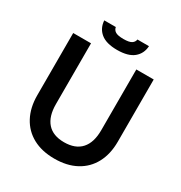

<svg xmlns="http://www.w3.org/2000/svg" viewBox="-196 -987 1073 1138"><g transform="rotate(30 340.5 -418.0)"><path d="M340 11Q254 11 192.5 -22.5Q131 -56 98 -118Q65 -180 65 -264V-690H187V-274Q187 -190 226 -146Q265 -102 341 -102Q418 -102 457.5 -146Q497 -190 497 -274V-690H616V-264Q616 -180 583 -118Q550 -56 488 -22.5Q426 11 340 11ZM340 -733Q265 -733 227.5 -764Q190 -795 187 -847H266Q269 -828 285.5 -818Q302 -808 340 -808Q378 -808 394.5 -818Q411 -828 414 -847H493Q490 -795 452.5 -764Q415 -733 340 -733Z"/></g></svg>

Font: Radio Canada Big Medium
Style: Regular
Weight: 500
Designer: Étienne Aubert Bonn
Foundry: Coppers and Brasses
Version: Version 1.001